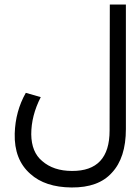

<svg xmlns="http://www.w3.org/2000/svg" viewBox="-20 -635 576 848"><path d="M296 193Q179 192 114 133Q42 70 45 -45Q48 -144 94 -225L160 -206Q118 -124 118 -42Q119 37 166 76Q216 120 298 120Q464 121 464 -58L465 -615H536V-65Q536 62 474 128Q415 194 296 193Z"/></svg>

Font: Vazir Code FD
Style: Code-FD
Weight: 400
Foundry: DejaVu fonts team - Redesigned by Saber Rastikerdar
Version: Version 1.1.2